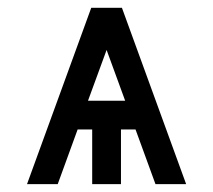

<svg xmlns="http://www.w3.org/2000/svg" viewBox="-20 -469 543 489"><path d="M454.1 0H376L325.2 -139.2H288.1V0H214.8V-139.2H177.7L127 0H48.8L212.4 -449.2H290.5ZM298.8 -212.4 251.5 -341.8 204.1 -212.4Z"/></svg>

Font: Catrinity
Style: Regular
Weight: 400
Designer: Alexander Lange
Foundry: High-Logic / Made with FontCreator
Version: Version 2.090;May 20, 2024;FontCreator 15.0.0.2974 64-bit